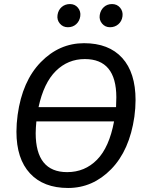

<svg xmlns="http://www.w3.org/2000/svg" viewBox="-20 -914 726 946"><path d="M311 -65.9Q397.9 -65.9 458 -127Q518.1 -188 542 -315.9H159.2Q156.2 -285.2 155.8 -257.8Q156.2 -65.9 311 -65.9ZM397.9 -623Q314.9 -623 255.4 -564.5Q195.8 -505.9 169.9 -386.2H551.8Q552.7 -404.3 553.2 -435.1Q552.7 -623 397.9 -623ZM647.9 -420.9Q647.9 -381.8 642.1 -338.9Q618.2 -172.9 527.6 -80.3Q437 12.2 315.7 12.2Q194.3 12.2 127.7 -59.8Q61 -131.8 61 -265.1Q61 -304.2 66.9 -348.1Q89.8 -514.2 180.9 -607.7Q272 -701.2 394 -701.2Q516.1 -701.2 582 -628.7Q647.9 -556.2 647.9 -420.9ZM563 -794.4Q545.9 -779.8 522 -779.8Q498 -779.8 482.9 -797.9Q467.8 -815.9 471.4 -839.8Q475.1 -863.8 491.5 -878.9Q507.8 -894 532.2 -894Q556.6 -894 571.8 -876Q586.9 -857.9 583.5 -833.5Q580.1 -809.1 563 -794.4ZM355.5 -794.9Q338.9 -779.8 314.5 -779.8Q290 -779.8 274.9 -797.9Q259.8 -815.9 263.4 -840.3Q267.1 -864.7 283.9 -879.4Q300.8 -894 325 -894Q349.1 -894 364 -876Q378.9 -857.9 375.5 -834Q372.1 -810.1 355.5 -794.9Z"/></svg>

Font: FiraSans-Italic
Style: Italic
Weight: 400
Italic angle: -8°
Designer: Carrois Corporate & Edenspiekermann AG
Foundry: Carrois Corporate GbR & Edenspiekermann AG
Version: Version 3.106;PS 003.106;hotconv 1.0.70;makeotf.lib2.5.58329